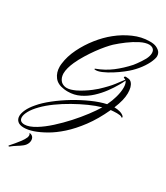

<svg xmlns="http://www.w3.org/2000/svg" viewBox="-328 -801 1262 1461"><g transform="rotate(30 302.5 -71.0)"><path d="M34 363Q-3 363 -21.5 346.5Q-40 330 -40 302Q-40 277 -24.5 244Q-9 211 23 174Q58 132 115 87Q172 42 238 2Q303 -37 370.5 -67Q438 -97 494 -109Q515 -152 527.5 -197.5Q540 -243 540 -280Q540 -316 526 -335L514 -310Q511 -305 507.5 -298Q504 -291 499 -283Q478 -246 447 -204Q416 -162 376 -125Q336 -88 288.5 -65Q241 -42 186 -42Q178 -42 170 -42.5Q162 -43 154 -44Q94 -51 66 -88Q38 -125 38 -176Q38 -183 38.5 -190Q39 -197 40 -204Q48 -271 82 -340.5Q116 -410 165 -471.5Q214 -533 268 -576Q327 -624 396.5 -654.5Q466 -685 534 -685Q543 -685 552 -685Q561 -685 570 -683Q596 -679 618.5 -661.5Q641 -644 641 -614Q641 -603 636 -588Q625 -552 597.5 -510.5Q570 -469 532 -432Q516 -416 484 -391Q452 -366 414 -342Q376 -318 340 -302.5Q304 -287 279 -290Q277 -291 277 -294Q277 -297 279 -297Q352 -324 409 -367.5Q466 -411 517 -468Q524 -476 535.5 -492Q547 -508 559 -526Q571 -544 579 -559Q595 -590 595 -615Q595 -627 591 -637Q587 -647 576 -654Q563 -662 546 -662Q513 -662 469.5 -640Q426 -618 383 -586Q340 -554 306 -523Q289 -507 264 -478Q239 -449 212.5 -412.5Q186 -376 161 -335Q135 -293 117 -253Q104 -224 96.5 -196.5Q89 -169 89 -146Q89 -131 94 -114Q104 -86 123 -74Q142 -62 165 -62Q182 -62 200 -67.5Q218 -73 238 -82Q263 -94 291.5 -112Q320 -130 344 -148.5Q368 -167 381 -179Q441 -235 472 -275.5Q503 -316 520 -339Q517 -342 511 -344Q502 -345 502 -351Q502 -358 512 -361Q523 -361 539 -358.5Q555 -356 566 -343Q589 -317 589 -259Q589 -200 554 -116Q580 -116 603.5 -109.5Q627 -103 641 -89Q646 -82 644 -77.5Q642 -73 637 -78Q632 -83 620 -85Q608 -87 593 -87Q580 -87 565.5 -86Q551 -85 540 -84Q492 20 436 95Q380 170 323 221Q266 272 212 302.5Q158 333 114 348Q68 363 34 363ZM26 340Q65 340 121 306Q170 276 222.5 228.5Q275 181 323 128Q371 75 411 22Q451 -31 474 -70Q427 -57 370 -31.5Q313 -6 254.5 27Q196 60 144 97.5Q92 135 55 173Q16 213 -1.5 245.5Q-19 278 -19 300Q-19 340 26 340ZM3 542Q1 539 3 537L36 499Q53 479 69.5 457Q86 435 96 412Q97 408 98 403.5Q99 399 99 395Q99 387 96 383Q90 376 95 376Q105 376 115 383Q132 395 132 419Q132 431 128 442Q120 464 99 480.5Q78 497 59 508Q51 513 37 522.5Q23 532 20 535Q8 547 3 542Z"/></g></svg>

Font: Birthstone Bounce
Style: Regular
Weight: 400
Designer: Robert E. Leuschke
Foundry: Rob Leuschke
Version: Version 1.010; ttfautohint (v1.8.3)